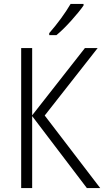

<svg xmlns="http://www.w3.org/2000/svg" viewBox="-20 -959 532 979"><path d="M491 0H423L144 -367V0H88V-714H144V-371L413 -714H478L208 -370ZM406 -939H340Q297 -866 231 -790V-780H268Q302 -808 343 -853.5Q384 -899 406 -931Z"/></svg>

Font: Noto Sans UI SemiCondensed Light
Style: Regular
Weight: 300
Width: 4
Designer: Monotype Design Team
Foundry: Monotype Imaging Inc.
Version: Version 1.901